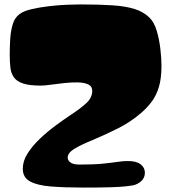

<svg xmlns="http://www.w3.org/2000/svg" viewBox="-20 -834 770 868"><path d="M164 -447Q113 -447 84.5 -456.5Q56 -466 43 -484Q30 -502 27 -528Q24 -554 24 -587Q24 -619 26 -655Q28 -691 37 -722.5Q46 -754 68 -770Q86 -784 122.5 -792.5Q159 -801 201.5 -806Q244 -811 282 -812.5Q320 -814 342 -814Q429 -814 488.5 -810Q548 -806 588 -793.5Q628 -781 655 -755Q677 -734 688.5 -695Q700 -656 705 -613Q710 -570 710 -536Q710 -480 698.5 -441.5Q687 -403 667 -376Q647 -349 621 -326Q572 -283 513 -253.5Q454 -224 399 -201Q347 -180 316.5 -161.5Q286 -143 286 -121Q286 -109 298.5 -99.5Q311 -90 340 -90Q404 -90 444 -94Q484 -98 510 -102Q536 -106 558 -106Q597 -106 616 -91Q635 -76 635 -53Q635 -31 619.5 -16Q604 -1 581 4Q570 6 548 8.5Q526 11 481.5 12.5Q437 14 358 14Q271 14 209.5 9Q148 4 115.5 -14Q83 -32 83 -71Q83 -106 104.5 -140Q126 -174 159.5 -206Q193 -238 229.5 -265Q266 -292 296 -312Q342 -342 369.5 -367Q397 -392 397 -423Q397 -444 378.5 -452.5Q360 -461 331.5 -461.5Q303 -462 270.5 -458.5Q238 -455 209.5 -451Q181 -447 164 -447Z"/></svg>

Font: Matemasie
Style: Regular
Weight: 400
Designer: Adam Yeo
Version: Version 1.001; ttfautohint (v1.8.4.7-5d5b)